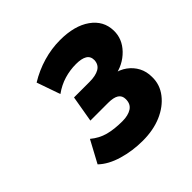

<svg xmlns="http://www.w3.org/2000/svg" viewBox="-124 -812 639 639"><g transform="rotate(-45 195.5 -493.0)"><path d="M200 -277Q152 -277 108 -290Q64 -303 38 -328L80 -406Q104 -386 132 -378.5Q160 -371 198 -371Q225 -371 241.5 -381.5Q258 -392 258 -415Q258 -432 245.5 -440Q233 -448 207 -448H124L140 -541H213Q242 -541 258.5 -550.5Q275 -560 276 -581Q276 -599 262.5 -607Q249 -615 223 -615Q195 -615 168 -607Q141 -599 116 -581L87 -664Q123 -686 162.5 -697.5Q202 -709 242 -709Q310 -709 350 -680.5Q390 -652 391 -605Q392 -565 362 -534Q332 -503 286 -495V-504Q313 -499 332 -485Q351 -471 361.5 -451Q372 -431 372 -406Q373 -369 350 -339.5Q327 -310 288.5 -293.5Q250 -277 200 -277Z"/></g></svg>

Font: Nunito Sans 12pt ExtraLight ExtraBold
Style: Italic
Weight: 800
Italic angle: -9°
Version: Version 3.101;gftools[0.9.27]